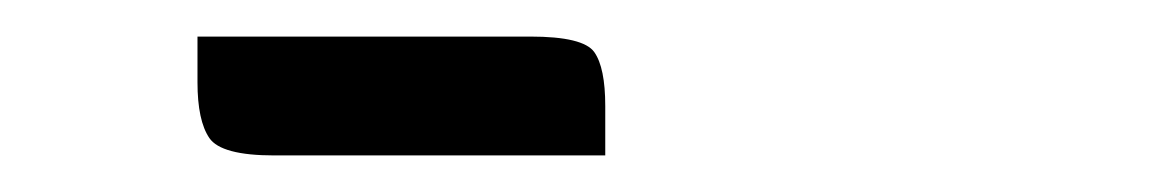

<svg xmlns="http://www.w3.org/2000/svg" viewBox="-20 -677 640 105"><path d="M130 -592Q101 -592 94.5 -601.5Q88 -611 88 -632V-657H270Q299 -657 305 -648.5Q311 -640 311 -619V-592Z"/></svg>

Font: Changa ExtraLight
Style: Regular
Weight: 250
Designer: Eduardo Rodriguez Tunni
Foundry: Eduardo Rodriguez Tunni
Version: Version 3.002; ttfautohint (v1.8.2)